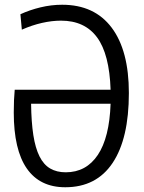

<svg xmlns="http://www.w3.org/2000/svg" viewBox="-20 -780 605 809"><path d="M38 -306Q38 -335 39 -357.5Q40 -380 42 -402H446Q441 -552 389 -622.5Q337 -693 237 -693Q199 -693 157 -683.5Q115 -674 72 -655L66 -720Q105 -738 150.5 -749Q196 -760 242 -760Q378 -760 450.5 -663.5Q523 -567 523 -388Q523 -196 454.5 -93.5Q386 9 255 9Q148 9 93 -70Q38 -149 38 -306ZM257 -54Q343 -54 392 -127Q441 -200 446 -343H111Q112 -265 120.5 -210.5Q129 -156 146.5 -121Q164 -86 191.5 -70Q219 -54 257 -54Z"/></svg>

Font: Encode Sans Compressed
Style: Regular
Weight: 400
Designer: Pablo Impallari, Andres Torresi
Foundry: Pablo Impallari, Andres Torresi
Version: Version 1.000; ttfautohint (v1.00) -l 8 -r 50 -G 200 -x 14 -